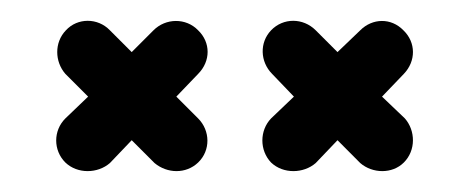

<svg xmlns="http://www.w3.org/2000/svg" viewBox="-20 -1015 456 185"><path d="M43 -900.9C31.2 -889.2 31.2 -870.1 43 -858.4C54.7 -847.2 74.2 -847.7 85.9 -857.9L106.9 -879.9L128.9 -857.9C141.1 -847.7 159.2 -847.2 170.9 -858.4C183.1 -870.1 182.6 -889.2 170.9 -900.9L149.9 -921.9L170.9 -943.8C183.1 -956.1 183.1 -974.1 170.9 -985.8C159.2 -998 139.6 -997.6 127.9 -985.8L106.9 -964.8L85.9 -985.8C74.2 -998 54.7 -998 43.5 -985.8C32.2 -974.1 32.7 -955.6 43 -943.8L64.9 -921.9ZM241.2 -900.9C230 -889.2 230 -870.1 241.2 -858.4C252.9 -847.2 272.5 -847.7 284.2 -857.9L305.2 -879.9L327.1 -857.9C338.9 -847.7 357.9 -847.2 369.1 -858.4C380.9 -870.1 380.4 -889.2 370.1 -900.9L348.1 -921.9L369.1 -943.8C380.9 -956.1 380.9 -974.1 368.7 -985.8C356.9 -998 338.9 -997.6 327.1 -985.8L305.2 -964.8L284.2 -985.8C272 -998 252.9 -998 241.2 -985.8C230 -974.1 230.5 -955.6 242.2 -943.8L263.2 -921.9Z"/></svg>

Font: Nemoy
Style: Medium
Weight: 500
Designer: BSozoo
Foundry: BSozoo
Version: Version 001.000